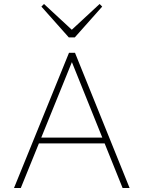

<svg xmlns="http://www.w3.org/2000/svg" viewBox="-20 -940 718 960"><path d="M50 0 325 -676H355L628 0H593L332 -648H347L84 0ZM165 -223V-252H514V-223ZM478 -920 491 -907 354 -753H324L187 -907L200 -920L349 -782H329Z"/></svg>

Font: Outfit Thin Thin
Style: Regular
Weight: 250
Version: Version 1.100;gftools[0.9.27]